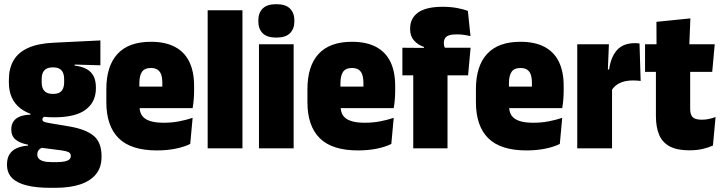

<svg xmlns="http://www.w3.org/2000/svg" viewBox="-20 -710 3454 919"><path d="M239 -148.5Q132.5 -148.5 77.5 -191.5Q22.5 -234.5 22.5 -314.5V-328Q22.5 -382.5 44.8 -420.8Q67 -459 114.2 -480.5Q161.5 -502 235.5 -505.5L460.5 -516.5V-397.5L337.5 -401V-396Q372 -392 394.5 -379.5Q417 -367 428 -345.5Q439 -324 439 -291.5V-287Q439 -222 390.2 -185.2Q341.5 -148.5 239 -148.5ZM228.5 66H249.5Q275.5 66 290.8 62.5Q306 59 312.5 52.5Q319 46 319 37V36.5Q319 23 307.2 17.8Q295.5 12.5 276 10L160.5 -5L190.5 -6Q180.5 -3.5 173.2 1Q166 5.5 162.2 12.5Q158.5 19.5 158.5 29V29.5Q158.5 40.5 165.2 48.8Q172 57 187.5 61.5Q203 66 228.5 66ZM220 189Q154 189 107.8 177.5Q61.5 166 37.5 141.8Q13.5 117.5 13.5 78.5V76.5Q13.5 47.5 25.8 28.2Q38 9 60.8 -1Q83.5 -11 114 -13V-17.5Q74.5 -25 54.2 -42.2Q34 -59.5 34 -90V-91Q34 -114 44.8 -129.2Q55.5 -144.5 76 -152.5Q96.5 -160.5 125.5 -161V-180.5L223.5 -152H202.5Q192.5 -152 187.8 -148.8Q183 -145.5 183 -139Q183 -130.5 190.8 -127.2Q198.5 -124 215.5 -121L313.5 -104.5Q391.5 -91 428.8 -59.5Q466 -28 466 37V41.5Q466 90.5 439.8 123.2Q413.5 156 364.2 172.5Q315 189 244.5 189ZM234 -260.5Q253 -260.5 264.5 -266.8Q276 -273 281.5 -285.8Q287 -298.5 287 -317V-330.5Q287 -349.5 281.5 -362Q276 -374.5 264.5 -381Q253 -387.5 234 -387.5H233.5Q214.5 -387.5 202.8 -381.2Q191 -375 185.2 -362.5Q179.5 -350 179.5 -330.5V-317Q179.5 -298.5 185.2 -285.8Q191 -273 203 -266.8Q215 -260.5 234 -260.5Z M731 10Q607 10 548 -48.5Q489 -107 489 -221V-283Q489 -394 542.5 -452Q596 -510 702 -510Q771.5 -510 817.5 -485.5Q863.5 -461 886.2 -414Q909 -367 909 -299V-276.5Q909 -255 907.2 -233.5Q905.5 -212 902 -192.5H755.5Q756.5 -230 756.8 -260Q757 -290 757 -311.5Q757 -336 751.8 -352Q746.5 -368 734.5 -376.2Q722.5 -384.5 702 -384.5Q672 -384.5 659.5 -366Q647 -347.5 647 -311V-254L648 -232V-199.5Q648 -182 653.8 -167.8Q659.5 -153.5 672.8 -143.5Q686 -133.5 708.2 -128Q730.5 -122.5 764.5 -122.5Q801.5 -122.5 836.2 -129Q871 -135.5 902 -146L890.5 -21Q861 -6.5 820 1.8Q779 10 731 10ZM584 -192.5V-295.5H867.5V-192.5Z M974 0V-661H1140.5V0Z M1219.5 0V-498H1385.5V0ZM1302.5 -530Q1258 -530 1237.2 -551Q1216.5 -572 1216.5 -607.5V-612.5Q1216.5 -648 1237.2 -669Q1258 -690 1302.5 -690Q1347 -690 1368 -669Q1389 -648 1389 -612.5V-607.5Q1389 -572 1368 -551Q1347 -530 1302.5 -530Z M1693.5 10Q1569.5 10 1510.5 -48.5Q1451.5 -107 1451.5 -221V-283Q1451.5 -394 1505 -452Q1558.5 -510 1664.5 -510Q1734 -510 1780 -485.5Q1826 -461 1848.8 -414Q1871.5 -367 1871.5 -299V-276.5Q1871.5 -255 1869.8 -233.5Q1868 -212 1864.5 -192.5H1718Q1719 -230 1719.2 -260Q1719.5 -290 1719.5 -311.5Q1719.5 -336 1714.2 -352Q1709 -368 1697 -376.2Q1685 -384.5 1664.5 -384.5Q1634.5 -384.5 1622 -366Q1609.5 -347.5 1609.5 -311V-254L1610.5 -232V-199.5Q1610.5 -182 1616.2 -167.8Q1622 -153.5 1635.2 -143.5Q1648.5 -133.5 1670.8 -128Q1693 -122.5 1727 -122.5Q1764 -122.5 1798.8 -129Q1833.5 -135.5 1864.5 -146L1853 -21Q1823.5 -6.5 1782.5 1.8Q1741.5 10 1693.5 10ZM1546.5 -192.5V-295.5H1830V-192.5Z M2099 -677.5Q2136 -677.5 2167 -671.8Q2198 -666 2219.5 -658L2232 -537Q2218 -540.5 2201.5 -543Q2185 -545.5 2165.5 -545.5Q2142.5 -545.5 2129 -540.8Q2115.5 -536 2110 -526.8Q2104.5 -517.5 2104.5 -504V-503Q2104.5 -493 2107.5 -485.8Q2110.5 -478.5 2115 -471L2009 -469V-485.5Q1981 -494.5 1962 -515.8Q1943 -537 1943 -570V-572.5Q1943 -623 1981.5 -650.2Q2020 -677.5 2099 -677.5ZM1958 0V-436H2122V0ZM1906 -349.5V-481.5L2032 -480.5L2094.5 -481.5H2232.5L2220.5 -349.5Z M2500 10Q2376 10 2317 -48.5Q2258 -107 2258 -221V-283Q2258 -394 2311.5 -452Q2365 -510 2471 -510Q2540.5 -510 2586.5 -485.5Q2632.5 -461 2655.2 -414Q2678 -367 2678 -299V-276.5Q2678 -255 2676.2 -233.5Q2674.5 -212 2671 -192.5H2524.5Q2525.5 -230 2525.8 -260Q2526 -290 2526 -311.5Q2526 -336 2520.8 -352Q2515.5 -368 2503.5 -376.2Q2491.5 -384.5 2471 -384.5Q2441 -384.5 2428.5 -366Q2416 -347.5 2416 -311V-254L2417 -232V-199.5Q2417 -182 2422.8 -167.8Q2428.5 -153.5 2441.8 -143.5Q2455 -133.5 2477.2 -128Q2499.5 -122.5 2533.5 -122.5Q2570.5 -122.5 2605.2 -129Q2640 -135.5 2671 -146L2659.5 -21Q2630 -6.5 2589 1.8Q2548 10 2500 10ZM2353 -192.5V-295.5H2636.5V-192.5Z M2907.5 -277.5 2853 -377.5H2895.5Q2903.5 -436.5 2933 -470Q2962.5 -503.5 3020 -503.5Q3025.5 -503.5 3030.2 -503Q3035 -502.5 3041 -502L3046.5 -322.5Q3040 -323.5 3030.2 -324.2Q3020.5 -325 3011 -325Q2972.5 -325 2946.5 -312.5Q2920.5 -300 2907.5 -277.5ZM2743 0V-498H2894.5L2888 -339.5H2909.5V0Z M3279 9.5Q3221.5 9.5 3186.2 -9Q3151 -27.5 3135.2 -64.2Q3119.5 -101 3119.5 -154.5V-460H3283.5V-188Q3283.5 -161.5 3295.5 -149.2Q3307.5 -137 3340 -137Q3357.5 -137 3374.2 -140.8Q3391 -144.5 3405 -150L3392.5 -13.5Q3371 -3.5 3342.8 3Q3314.5 9.5 3279 9.5ZM3067.5 -366V-498H3401L3389 -366ZM3122.5 -487.5 3122 -605.5 3284.5 -622 3279 -487.5Z"/></svg>

Font: Anek Odia SemiCondensed ExtraBold
Style: Regular
Weight: 800
Width: 4
Designer: Yesha Goshar & Mahesh Sahu (Odia), Yesha Goshar (Latin)
Foundry: Ek Type
Version: Version 1.003